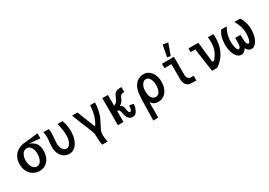

<svg xmlns="http://www.w3.org/2000/svg" viewBox="25 -1991 4750 3386"><g transform="rotate(-30 2400.0 -298.0)"><path d="M39.5 -269Q39.5 -350.5 73.8 -413.5Q108 -476.5 170.2 -513.5Q232.5 -550.5 315 -556Q377.5 -560 586.5 -586.5V-482.5L565 -484.5Q444 -497 364.5 -501.5Q416 -483 451.8 -455Q487.5 -427 507.5 -381.2Q527.5 -335.5 527.5 -268.5Q527.5 -188 499 -124.8Q470.5 -61.5 417 -25.8Q363.5 10 291.5 10Q219 10 161.5 -26Q104 -62 71.8 -125.8Q39.5 -189.5 39.5 -269ZM406 -273Q406 -326 392 -366.5Q378 -407 351.5 -429.5Q325 -452 289.5 -452Q252.5 -452 224 -428.5Q195.5 -405 179.8 -364Q164 -323 164 -271.5Q164 -218.5 180.5 -175.2Q197 -132 225.5 -107Q254 -82 288.5 -82Q323 -82 349.8 -106.8Q376.5 -131.5 391.2 -175Q406 -218.5 406 -273Z M685 -244.5Q685 -264 687 -289Q689 -314 691.5 -338Q699 -400 699 -441Q699 -499.5 685 -550H796Q804.5 -511 804.5 -457.5Q804.5 -429.5 802 -397Q799.5 -364.5 796.5 -336Q791 -284.5 791 -263Q791 -222.5 802.5 -183.8Q814 -145 838.8 -119.5Q863.5 -94 900 -94Q934 -94 959.2 -124.2Q984.5 -154.5 997.8 -199Q1011 -243.5 1011 -285Q1011 -357.5 1001.5 -421.5Q992 -485.5 972 -550H1077Q1097.5 -494 1107 -442.2Q1116.5 -390.5 1116.5 -323.5Q1116.5 -304 1116 -294Q1112.5 -207.5 1084 -138Q1055.5 -68.5 1007.5 -28.8Q959.5 11 899 11Q839 11 790 -20.8Q741 -52.5 713 -110.8Q685 -169 685 -244.5Z M1458 -29.5Q1457 -60 1456 -72Q1454 -87.5 1432.5 -145.2Q1411 -203 1384.5 -267Q1358 -331 1347 -354Q1323.5 -407.5 1271 -550H1382Q1390 -531 1407.5 -482.5Q1429.5 -423.5 1436 -408L1527 -183Q1550 -214.5 1565 -244.2Q1580 -274 1595 -314Q1628.5 -403.5 1639 -550H1737Q1737 -479 1720.8 -400.8Q1704.5 -322.5 1682 -270Q1666 -234 1624 -153.5Q1609 -125 1596 -99Q1583 -73 1579 -62Q1567.5 -30.5 1567.5 17.5Q1567.5 78.5 1586 159H1475Q1465 105 1462 62.8Q1459 20.5 1458 -29.5Z M2066 -124Q2060 -164.5 2048.5 -193.8Q2037 -223 2012 -223H2000.5V0H1886.5V-550H2000.5V-329.5Q2064.5 -350 2091.5 -424Q2108 -469.5 2122.5 -494.2Q2137 -519 2164.8 -534.8Q2192.5 -550.5 2240 -550.5H2276.5V-450.5H2260.5Q2222.5 -450.5 2202.2 -430.5Q2182 -410.5 2171 -372.5Q2164.5 -350 2142.8 -323Q2121 -296 2088 -277.5Q2110.5 -267.5 2123.5 -250.8Q2136.5 -234 2143.5 -210.5Q2146 -202 2148 -190Q2150 -178 2152 -167Q2156.5 -141 2160 -127Q2163.5 -113 2171 -103.2Q2178.5 -93.5 2191 -93.5Q2210 -93.5 2219.2 -122.2Q2228.5 -151 2233.5 -204L2317.5 -187Q2308 -102.5 2277.5 -48.5Q2247 5.5 2189.5 5.5Q2152.5 5.5 2126.2 -14Q2100 -33.5 2085.2 -63Q2070.5 -92.5 2066 -124Z M2468 240 2473 44 2474 -14.5Q2474 -175.5 2486 -290Q2495.5 -378.5 2529.5 -437.8Q2563.5 -497 2614.8 -525.5Q2666 -554 2729 -554Q2789.5 -554 2836.8 -517Q2884 -480 2910 -418.2Q2936 -356.5 2936 -284Q2936 -196 2906.5 -131.8Q2877 -67.5 2827.8 -33.8Q2778.5 0 2720 0Q2676 0 2648.8 -10Q2621.5 -20 2607.8 -32.8Q2594 -45.5 2571 -73Q2570 -65 2570 -35.5L2570.5 89.5Q2570.5 181.5 2569 240ZM2824 -279Q2824 -328.5 2811.2 -369.5Q2798.5 -410.5 2774.8 -434.2Q2751 -458 2720 -458Q2686 -458 2659.5 -434.2Q2633 -410.5 2618.5 -369.5Q2604 -328.5 2604 -279Q2604 -193 2633.5 -145Q2663 -97 2720 -97Q2769 -97 2796.5 -145.5Q2824 -194 2824 -279Z M3242 -163V-460H3101V-550H3345V-187Q3345 -156.5 3354.5 -134.2Q3364 -112 3379.2 -100Q3394.5 -88 3411 -87H3480V9L3435.5 9.5Q3381 9.5 3346 2Q3296 -8 3269 -48.5Q3242 -89 3242 -163ZM3386 -821 3303 -591 3236 -601 3281 -836Z M3736.5 -475H3641V-550H3842L3887 -137H3925Q3964.5 -188 3987.5 -225.5Q4010.5 -263 4026.5 -318.5Q4042.5 -374 4042.5 -450Q4042.5 -496.5 4036 -550H4147Q4150.5 -513.5 4150.5 -475Q4150.5 -361 4118.2 -268.5Q4086 -176 4031 -109.2Q3976 -42.5 3906 0H3804Z M4232 -289Q4232 -368 4252 -436.5Q4272 -505 4307 -550H4419Q4382 -483.5 4363 -418.5Q4344 -353.5 4344 -286Q4344 -237 4351.8 -193Q4359.5 -149 4372.2 -122Q4385 -95 4399 -95Q4447 -95 4447 -203V-299H4555Q4555 -263 4557 -209Q4558.5 -148.5 4571 -121.8Q4583.5 -95 4603 -95Q4618.5 -95 4631 -120Q4643.5 -145 4650.2 -188.8Q4657 -232.5 4657 -286Q4657 -350.5 4636.8 -413.2Q4616.5 -476 4576 -550H4692Q4727 -506 4748 -435.5Q4769 -365 4769 -289Q4769 -200 4745.8 -130.8Q4722.5 -61.5 4684.5 -23.2Q4646.5 15 4603 15Q4571 15 4544.5 -4Q4518 -23 4500.5 -57.5Q4482 -24 4455.2 -4.5Q4428.5 15 4399 15Q4352 15 4314 -22.2Q4276 -59.5 4254 -128.2Q4232 -197 4232 -289Z"/></g></svg>

Font: JuliaMono
Style: Bold
Weight: 700
Monospace: yes
Designer: cormullion
Foundry: corm
Version: Version 0.055; ttfautohint (v1.8.4)